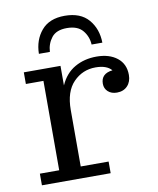

<svg xmlns="http://www.w3.org/2000/svg" viewBox="-83 -796 708 861"><g transform="rotate(-10 271.5 -365.5)"><path d="M127 -583Q128 -646 164 -688.5Q200 -731 270 -731Q342 -731 378.5 -688.5Q415 -646 416 -583H367Q365 -620 342 -647.5Q319 -675 270 -675Q222 -675 200.5 -647.5Q179 -620 177 -583ZM38 0V-53H126V-460H46V-513H213V-424Q236 -476 279.5 -501Q323 -526 379 -526Q437 -526 472.5 -498Q508 -470 508 -420Q508 -389 490 -370Q472 -351 442 -351Q417 -351 401.5 -365Q386 -379 386 -401Q386 -447 439 -453Q417 -479 366 -479Q307 -479 265.5 -436.5Q224 -394 224 -310V-53H351V0Z"/></g></svg>

Font: Montagu Slab 16pt
Style: Regular
Weight: 400
Designer: Florian Karsten
Foundry: Florian Karsten
Version: Version 1.000; ttfautohint (v1.8.3)